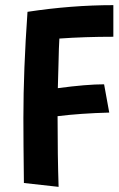

<svg xmlns="http://www.w3.org/2000/svg" viewBox="-20 -708 462 747"><path d="M421 -688V-565Q309 -565 211 -558Q209 -529 207.5 -455.5Q206 -382 205 -365Q317 -380 385 -380L405 -270Q293 -267 204 -256Q204 -100 208 19L73 4Q71 -158 71 -249Q71 -436 87 -662Q258 -688 421 -688Z"/></svg>

Font: Boogaloo
Style: Regular
Weight: 400
Designer: John Vargas Beltran
Foundry: John Vargas Beltran
Version: Version 1.001